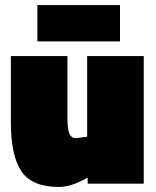

<svg xmlns="http://www.w3.org/2000/svg" viewBox="-20 -727 617 760"><path d="M325 -505H549V0H327V-24Q263 13 213 13Q107 13 65 -48.5Q23 -110 23 -244V-505H247V-259Q247 -214 255 -197Q263 -180 281 -180L325 -186ZM128 -563V-707H455V-563Z"/></svg>

Font: Titillium Web Black
Style: Regular
Weight: 900
Version: Version 1.002;PS 35.000;hotconv 1.0.70;makeotf.lib2.5.55311